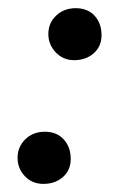

<svg xmlns="http://www.w3.org/2000/svg" viewBox="-20 -437 287 469"><path d="M161.1 -290Q134.3 -290 116.2 -309.1Q98.1 -328.1 98.1 -354Q98.1 -380.9 117.2 -398.9Q136.2 -417 165 -417Q194.3 -417 211.2 -398.4Q228 -379.9 228 -351.1Q228 -323.7 209 -306.9Q189.9 -290 161.1 -290ZM85.9 12.2Q58.6 12.2 40.8 -6.6Q22.9 -25.4 22.9 -51.8Q22.9 -78.1 41.7 -96.7Q60.5 -115.2 89.8 -115.2Q118.7 -115.2 135.7 -96.4Q152.8 -77.6 152.8 -48.8Q152.8 -21.5 133.8 -4.6Q114.7 12.2 85.9 12.2Z"/></svg>

Font: Junicode SmCond Medium
Style: Italic
Weight: 500
Width: 4
Italic angle: -11°
Designer: Peter S. Baker
Version: Version 2.206